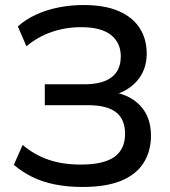

<svg xmlns="http://www.w3.org/2000/svg" viewBox="-20 -734 677 763"><path d="M308 9Q249 9 198.5 -1Q148 -11 107 -31.5Q66 -52 35 -79L70 -158Q116 -119 172 -99.5Q228 -80 301 -80Q392 -80 434.5 -110.5Q477 -141 477 -202Q477 -260 441 -288Q405 -316 330 -316H158V-399H314Q387 -399 423.5 -427Q460 -455 460 -510Q460 -564 421 -595Q382 -626 302 -626Q241 -626 185.5 -607Q130 -588 85 -550L51 -629Q82 -657 123.5 -676Q165 -695 213 -704.5Q261 -714 312 -714Q396 -714 451.5 -690Q507 -666 535 -622.5Q563 -579 563 -521Q563 -457 525 -413Q487 -369 422 -354V-369Q496 -359 538 -313.5Q580 -268 580 -195Q580 -133 550.5 -86.5Q521 -40 461 -15.5Q401 9 308 9Z"/></svg>

Font: Nunito Sans 12pt SemiBold
Style: Regular
Weight: 600
Designer: Vernon Adams
Foundry: Vernon Adams
Version: Version 3.101;gftools[0.9.27]